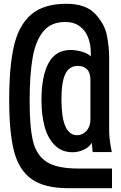

<svg xmlns="http://www.w3.org/2000/svg" viewBox="-20 -795 640 1014"><path d="M343.5 199Q216 199 148.2 151.8Q80.5 104.5 54.5 5.2Q28.5 -94 28.5 -268.5Q28.5 -444.5 54 -553.5Q79.5 -662.5 145.2 -718.8Q211 -775 330.5 -775Q432.5 -775 482.5 -722Q532.5 -669 544.5 -608.5Q556.5 -548 556.5 -488V-101Q556.5 -59.5 570.5 8H469.5L464.5 -41Q452 -18.5 423.2 -4.8Q394.5 9 363.5 9Q306 9 269 -28.2Q232 -65.5 215.5 -127Q199 -188.5 199 -264Q199 -395 237 -463Q275 -531 352.5 -531Q382.5 -531 413.5 -521.8Q444.5 -512.5 459.5 -497V-517Q459.5 -560 445.5 -596.8Q431.5 -633.5 401 -656.2Q370.5 -679 324.5 -679Q250 -679 209 -629.5Q168 -580 152.2 -489.8Q136.5 -399.5 136.5 -261Q136.5 -121 155 -47.2Q173.5 26.5 227.8 60.8Q282 95 392 95H571.5V199ZM457.5 -162V-373Q457.5 -411 439.5 -429Q421.5 -447 391 -447Q345.5 -447 325 -404.2Q304.5 -361.5 304.5 -270Q304.5 -81 387 -81Q406.5 -81 422.8 -91.8Q439 -102.5 448.2 -121Q457.5 -139.5 457.5 -162Z"/></svg>

Font: JuliaMono Latin
Style: Bold
Weight: 700
Monospace: yes
Designer: cormullion
Foundry: corm
Version: Version 0.038; ttfautohint (v1.8)